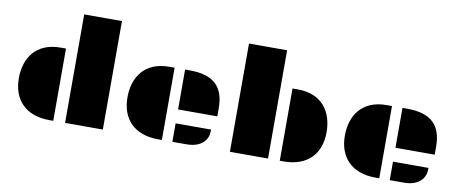

<svg xmlns="http://www.w3.org/2000/svg" viewBox="-65 -1026 3127 1303"><g transform="rotate(10 1498.0 -374.0)"><path d="M425.3 0H685.5V-747.6H425.3ZM63.5 -245.1C63.5 -98.6 150.4 0 318.4 0H343.8V-498H306.2C137.7 -498 63.5 -383.3 63.5 -245.1Z M1164.6 -223.1H1435.1V-276.9C1435.1 -422.9 1366.2 -498 1196.8 -498H1164.6ZM812 -245.1C812 -98.6 898.9 0 1066.9 0H1092.3V-498H1054.7C886.2 -498 812 -383.3 812 -245.1ZM1164.6 0H1262.2C1369.6 0 1408.7 -62 1408.7 -113.8V-127.4H1164.6Z M1561 -1H1823.7V-747.1H1561ZM1904.8 0H1930.2C2098.1 0 2184.1 -98.6 2184.1 -245.1C2184.1 -383.3 2110.8 -498 1942.4 -498H1904.8Z M2662.6 -223.1H2933.1V-276.9C2933.1 -422.9 2864.3 -498 2694.8 -498H2662.6ZM2310.1 -245.1C2310.1 -98.6 2397 0 2564.9 0H2590.3V-498H2552.7C2384.3 -498 2310.1 -383.3 2310.1 -245.1ZM2662.6 0H2760.3C2867.7 0 2906.7 -62 2906.7 -113.8V-127.4H2662.6Z"/></g></svg>

Font: Plaster
Style: Regular
Weight: 400
Designer: Eben Sorkin
Foundry: Eben Sorkin
Version: Version 1.007